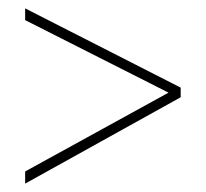

<svg xmlns="http://www.w3.org/2000/svg" viewBox="-20 -582 491 458"><path d="M40 -173V-144L411 -350V-373L40 -562V-534L382 -361Z"/></svg>

Font: Noto Sans Sinhala UI Condensed Thin
Style: Regular
Weight: 100
Width: 3
Designer: Jelle Bosma - Monotype Design Team
Foundry: Monotype Imaging Inc.
Version: Version 2.006